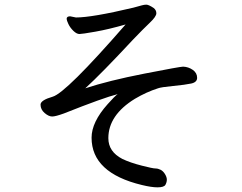

<svg xmlns="http://www.w3.org/2000/svg" viewBox="-20 -763 1040 824"><path d="M656 41Q684 41 690 30Q696 19 696 8Q696 -3 688 -16Q680 -29 669 -34.5Q658 -40 647 -40Q636 -40 589 -52Q538 -65 505 -81Q445 -112 445 -170Q445 -269 559 -339Q608 -368 658 -384Q671 -389 723 -394Q775 -399 800.5 -404.5Q826 -410 826 -429Q826 -450 807.5 -463Q789 -476 766 -477Q753 -477 599.5 -447Q446 -417 346 -384Q416 -448 550 -592Q595 -639 623 -665.5Q651 -692 651 -706Q651 -720 639 -729Q618 -743 608 -743Q599 -743 588.5 -740Q578 -737 552 -730Q375 -688 306 -688L281 -693Q266 -693 266 -682Q266 -676 273.5 -660Q281 -644 295 -630.5Q309 -617 321 -617Q332 -617 389 -627Q446 -637 519 -658Q263 -364 206 -348Q154 -333 154 -314Q154 -293 171.5 -278Q189 -263 204 -263Q218 -263 254 -276Q425 -344 485 -359Q473 -351 442 -316Q373 -239 373 -172Q373 -21 589 31Q630 41 656 41Z"/></svg>

Font: LXGW WenKai TC
Style: Bold
Weight: 700
Designer: LXGW / Fontworks Inc.
Foundry: LXGW / Fontworks Inc.
Version: Version 1.330;April 28, 2024